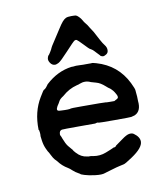

<svg xmlns="http://www.w3.org/2000/svg" viewBox="-79 -716 704 817"><g transform="rotate(-10 273.5 -308.0)"><path d="M255 -438Q265 -440 282 -439Q299 -438 311 -438.5Q323 -439 328.5 -438.5Q334 -438 335 -439Q336 -440 354 -435Q444 -409 485 -326Q498 -299 498 -293Q498 -287 499 -281.5Q500 -276 500.5 -265Q501 -254 501 -246Q506 -201 476 -188Q474 -187 468.5 -186Q463 -185 461 -184Q459 -183 390 -183Q321 -183 320 -184Q316 -187 305 -183H235Q166 -183 161 -182Q149 -180 149 -163Q149 -160 151 -157Q153 -154 156 -145Q165 -121 174 -109.5Q183 -98 187.5 -93.5Q192 -89 192 -87.5Q192 -86 202 -75Q221 -54 246 -51Q247 -51 251.5 -50Q256 -49 256.5 -50Q257 -51 273 -48Q301 -43 328 -53.5Q355 -64 360.5 -67Q366 -70 366 -69Q366 -68 370.5 -70Q375 -72 375 -73.5Q375 -75 380 -78Q385 -81 406.5 -97Q428 -113 440 -114.5Q452 -116 459 -111Q483 -94 483 -74Q483 -47 432 -13Q401 8 394 9Q387 10 376 13Q365 16 361.5 16.5Q358 17 339 23Q320 29 317 29.5Q314 30 309 32Q296 37 267.5 33.5Q239 30 222 24.5Q205 19 205.5 18Q206 17 200 14Q185 6 175 -3.5Q165 -13 158 -17Q134 -31 118 -53Q114 -57 108.5 -63Q103 -69 95.5 -84Q88 -99 87.5 -98.5Q87 -98 79.5 -114Q72 -130 69 -150Q66 -170 66.5 -170Q67 -170 67 -178Q67 -186 66.5 -186.5Q66 -187 65.5 -192.5Q65 -198 64 -197.5Q63 -197 63 -197.5Q63 -198 63 -200Q61 -276 96 -334Q113 -363 116 -363Q119 -363 125.5 -370.5Q132 -378 132 -379Q132 -380 136 -384Q186 -430 247 -438ZM402 -263Q407 -266 407 -266Q407 -266 413 -269Q424 -274 416.5 -288Q409 -302 405 -306.5Q401 -311 397 -315Q393 -319 390 -320.5Q387 -322 377 -331Q357 -349 339.5 -353.5Q322 -358 317 -360Q294 -371 269 -361Q266 -359 256 -357Q221 -348 193 -323Q187 -318 187 -319Q185 -318 179.5 -313Q174 -308 172 -304Q170 -300 167 -295Q149 -270 158 -265Q161 -263 166 -263Q171 -263 174.5 -262.5Q178 -262 188 -262Q198 -262 199 -262Q200 -262 206.5 -262.5Q213 -263 213 -264Q213 -265 258 -265Q364 -265 364.5 -264Q365 -263 385 -263ZM181 -459Q168 -459 160 -471Q152 -483 155 -493Q158 -503 159.5 -503Q161 -503 169 -516Q177 -529 177.5 -532Q178 -535 194 -559Q210 -583 223.5 -604.5Q237 -626 245 -635Q253 -644 260.5 -647.5Q268 -651 283.5 -651Q299 -651 303.5 -650Q308 -649 316 -641Q324 -633 328.5 -624.5Q333 -616 337.5 -611Q342 -606 345 -601.5Q348 -597 352 -590Q356 -583 359.5 -578.5Q363 -574 366.5 -567.5Q370 -561 374 -553.5Q378 -546 386.5 -530Q395 -514 403 -504Q411 -494 411 -482Q411 -470 402 -464.5Q393 -459 389 -459Q385 -459 380.5 -461Q376 -463 376.5 -463.5Q377 -464 371 -470Q365 -476 361 -480.5Q357 -485 354.5 -487.5Q352 -490 348.5 -493Q345 -496 345 -495.5Q345 -495 341 -498Q337 -501 336 -501Q335 -501 314.5 -522.5Q294 -544 289.5 -546.5Q285 -549 279.5 -546Q274 -543 240 -506Q206 -469 196 -464Q186 -459 181 -459Z"/></g></svg>

Font: TT2020 Style E
Style: Regular
Weight: 400
Version: Version 00.2